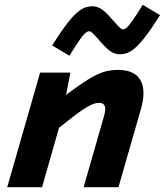

<svg xmlns="http://www.w3.org/2000/svg" viewBox="-20 -779 686 799"><path d="M273 -477 245 -333H250L155 0H10L147 -477ZM206 -232 229 -364Q278 -402 313.5 -426.5Q349 -451 375.5 -464.5Q402 -478 424.5 -483Q447 -488 471 -488Q524 -488 550.5 -463Q577 -438 577 -391Q577 -377 574.5 -361Q572 -345 567 -327L473 0H328L414 -300Q416 -307 417 -313.5Q418 -320 418 -324Q418 -338 411.5 -344.5Q405 -351 392 -351Q382 -351 370 -347Q358 -343 338.5 -331.5Q319 -320 287.5 -296Q256 -272 206 -232ZM396 -608Q372 -635 364.5 -642Q357 -649 350 -649Q345 -649 336.5 -642.5Q328 -636 312.5 -614.5Q297 -593 269 -547L197 -590Q233 -647 258.5 -680Q284 -713 303 -728.5Q322 -744 336.5 -748.5Q351 -753 365 -753Q382 -753 400 -742.5Q418 -732 447 -698Q471 -671 478.5 -664Q486 -657 493 -657Q499 -657 507 -663.5Q515 -670 530.5 -692Q546 -714 574 -759L646 -716Q610 -659 584.5 -626Q559 -593 540 -577.5Q521 -562 506.5 -557.5Q492 -553 478 -553Q461 -553 443 -563.5Q425 -574 396 -608Z"/></svg>

Font: Intel One Mono Light
Style: Italic
Weight: 300
Italic angle: -16°
Monospace: yes
Designer: Fred Shallcrass
Foundry: Frere-Jones Type LLC
Version: Version 1.004